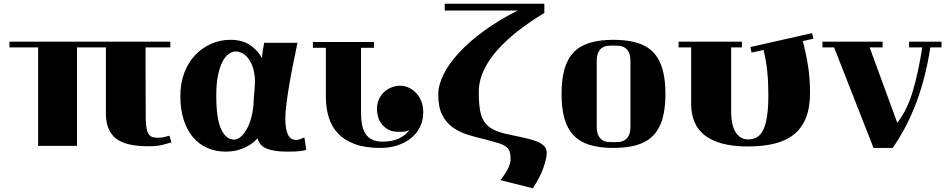

<svg xmlns="http://www.w3.org/2000/svg" viewBox="-20 -728 5119 1037"><path d="M186 60V-472H31V-503H900V-472H766L767 -85Q768 -49 773 -28.5Q778 -8 787.5 2Q797 12 809.5 14Q822 16 838 16Q850 16 865.5 12.5Q881 9 895 5L906 41Q891 46 859.5 54Q828 62 781 62Q657 62 604.5 18.5Q552 -25 552 -113V-472H396V60Z M1200 91Q1144 91 1098.5 70.5Q1053 50 1021 11.5Q989 -27 971.5 -83Q954 -139 954 -209Q954 -280 976 -336.5Q998 -393 1035.5 -432Q1073 -471 1122 -492Q1171 -513 1224 -513Q1287 -513 1328.5 -486Q1370 -459 1395 -414Q1397 -446 1401.5 -468Q1406 -490 1407 -497H1587L1584 -484Q1574 -435 1562.5 -378.5Q1551 -322 1542 -268Q1533 -214 1527 -167Q1521 -120 1521 -88Q1521 -54 1525.5 -32Q1530 -10 1537.5 3.5Q1545 17 1556 22.5Q1567 28 1580 28Q1585 28 1596 25Q1607 22 1624 14L1634 80Q1626 85 1601.5 88Q1577 91 1532 91Q1462 91 1422 75.5Q1382 60 1371 20V19Q1342 52 1297 71.5Q1252 91 1200 91ZM1244 26Q1262 26 1280 11Q1298 -4 1312.5 -30Q1327 -56 1336.5 -90.5Q1346 -125 1349 -164L1351 -200Q1353 -220 1354.5 -241Q1356 -262 1357 -281V-302Q1354 -343 1343 -371.5Q1332 -400 1317 -417.5Q1302 -435 1285 -442.5Q1268 -450 1253 -450Q1234 -450 1215 -436.5Q1196 -423 1181 -393.5Q1166 -364 1157 -319Q1148 -274 1148 -211Q1148 -86 1174.5 -30Q1201 26 1244 26Z M1930 -470V-114Q1930 -81 1935.5 -53.5Q1941 -26 1954 -5.5Q1967 15 1990 26Q2013 37 2047 37Q2098 37 2133.5 20.5Q2169 4 2192 -26Q2181 -19 2166.5 -17.5Q2152 -16 2132 -16Q2097 -16 2074.5 -29.5Q2052 -43 2039 -61.5Q2026 -80 2021 -101Q2016 -122 2016 -137Q2016 -171 2028 -195Q2040 -219 2058.5 -234.5Q2077 -250 2098.5 -257.5Q2120 -265 2139 -265Q2166 -265 2189 -254Q2212 -243 2229.5 -223.5Q2247 -204 2256.5 -178Q2266 -152 2266 -122Q2266 -80 2249.5 -44.5Q2233 -9 2202 16.5Q2171 42 2128.5 56.5Q2086 71 2033 71Q1952 71 1896 50Q1840 29 1805.5 -7.5Q1771 -44 1755.5 -94.5Q1740 -145 1740 -205V-470H1670V-501H2000V-470Z M2683 245Q2686 241 2694.5 229.5Q2703 218 2712 203.5Q2721 189 2728.5 172Q2736 155 2737 140Q2739 109 2733 91.5Q2727 74 2710.5 62.5Q2694 51 2667 43.5Q2640 36 2601 25Q2553 14 2507.5 0Q2462 -14 2426 -39.5Q2390 -65 2368.5 -107Q2347 -149 2347 -218Q2347 -268 2375.5 -325.5Q2404 -383 2458.5 -442.5Q2513 -502 2593 -560.5Q2673 -619 2776 -671H2382V-708H2920V-658Q2845 -613 2780.5 -563Q2716 -513 2668 -459.5Q2620 -406 2593 -348.5Q2566 -291 2566 -231Q2566 -175 2572 -136.5Q2578 -98 2594.5 -72.5Q2611 -47 2639 -31.5Q2667 -16 2712 -5Q2763 6 2803.5 14.5Q2844 23 2873 33.5Q2902 44 2917.5 59Q2933 74 2933 99Q2933 125 2915.5 176.5Q2898 228 2858 289Z M3013 -220Q3013 -298 3028.5 -353.5Q3044 -409 3077.5 -444.5Q3111 -480 3164.5 -496.5Q3218 -513 3293 -513Q3369 -513 3422.5 -496.5Q3476 -480 3509.5 -444.5Q3543 -409 3558.5 -353.5Q3574 -298 3574 -220Q3574 -143 3558.5 -88Q3543 -33 3509.5 2.5Q3476 38 3422.5 54.5Q3369 71 3293 71Q3218 71 3164.5 54.5Q3111 38 3077.5 2.5Q3044 -33 3028.5 -88Q3013 -143 3013 -220ZM3385 -397Q3385 -428 3376.5 -445Q3368 -462 3354.5 -470.5Q3341 -479 3325 -480.5Q3309 -482 3293 -482Q3278 -482 3262 -480.5Q3246 -479 3233 -470.5Q3220 -462 3211.5 -445Q3203 -428 3203 -397V-45Q3203 -14 3211.5 3Q3220 20 3233 28.5Q3246 37 3262 38.5Q3278 40 3293 40Q3309 40 3325 38.5Q3341 37 3354.5 28.5Q3368 20 3376.5 3Q3385 -14 3385 -45Z M4316 -506Q4333 -442 4344 -373.5Q4355 -305 4355 -227Q4355 -148 4333.5 -93Q4312 -38 4270 -3.5Q4228 31 4165.5 47Q4103 63 4020 63Q3938 63 3879.5 47Q3821 31 3784 1Q3747 -29 3730 -71.5Q3713 -114 3713 -168V-472H3645V-503H3987V-472H3929V-131Q3929 -50 3954 -12.5Q3979 25 4020 25Q4048 25 4068.5 13Q4089 1 4102.5 -27Q4116 -55 4123 -101Q4130 -147 4130 -216Q4130 -285 4124 -342.5Q4118 -400 4104 -458L4039 -444L4033 -474L4366 -549L4373 -519Z M4826 -65Q4879 -131 4910 -235.5Q4941 -340 4961 -472H4890V-503H5065V-472H5005Q4989 -372 4967 -292Q4945 -212 4918.5 -147Q4892 -82 4863 -29Q4834 24 4802 71H4698L4485 -472H4422V-503H4747V-472H4677Z"/></svg>

Font: Cafe24 ClassicType
Style: Regular
Weight: 400
Designer: Cafe24 thkim, hmlim, mnelim & 4IR
Foundry: Cafe24
Version: Version 1.000